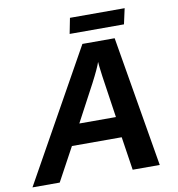

<svg xmlns="http://www.w3.org/2000/svg" viewBox="-111 -914 923 996"><g transform="rotate(-10 350.5 -416.5)"><path d="M507.3 0 480.5 -175.8H218.3L123 0H-20.5L363.8 -688H533.7L649.9 0ZM427.7 -582Q417.5 -550.8 379.9 -478.5L276.4 -284.2H469.2L436.5 -504.9Q427.7 -570.8 427.7 -582ZM593.8 -750.5H307.6L323.7 -832.5H611.8Z"/></g></svg>

Font: Liberation Sans
Style: Bold Italic
Weight: 700
Italic angle: -12°
Designer: Steve Matteson
Foundry: Ascender Corporation
Version: Version 2.1.5